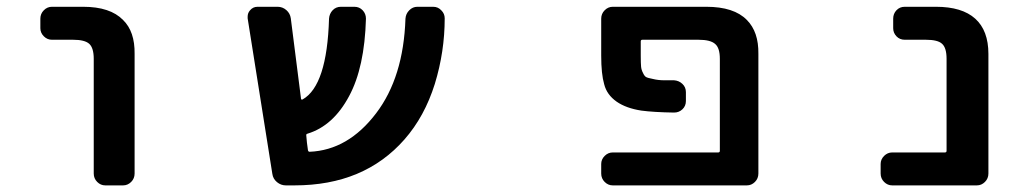

<svg xmlns="http://www.w3.org/2000/svg" viewBox="-20 -568 3040 569"><path d="M292 -18.6Q278.3 -18.6 268.1 -28.8Q257.8 -39.1 257.8 -53.7V-393.6Q257.8 -425.8 244.6 -438Q231.4 -450.2 196.3 -450.2H133.8Q120.1 -450.2 109.9 -460.4Q99.6 -470.7 99.6 -484.4V-512.7Q99.6 -527.3 109.9 -537.6Q120.1 -547.9 133.8 -547.9H226.6Q306.6 -547.9 344.7 -508.8Q379.9 -474.6 378.9 -408.2V-53.7Q378.9 -39.1 368.7 -28.8Q358.4 -18.6 344.7 -18.6Z M827.1 -18.6Q812.5 -18.6 800.8 -28.3Q789.1 -38.1 787.1 -52.7L713.9 -513.7Q713.9 -515.6 713.9 -518.6Q713.9 -529.3 720.7 -537.1Q729.5 -547.9 743.2 -547.9H802.7Q817.4 -547.9 828.6 -538.1Q839.8 -528.3 841.8 -513.7L872.1 -275.4Q873 -271.5 877 -273.4Q949.2 -314.5 955.1 -512.7Q956.1 -527.3 965.8 -537.6Q975.6 -547.9 990.2 -547.9H1030.3Q1044.9 -547.9 1054.7 -537.6Q1064.5 -527.3 1064.5 -512.7Q1060.5 -368.2 1014.6 -283.2Q967.8 -195.3 891.6 -171.9Q886.7 -170.9 887.7 -166Q888.7 -158.2 889.6 -145.5Q891.6 -131.8 892.6 -123Q893.6 -118.2 897.5 -118.2Q1011.7 -123 1094.7 -232.4Q1175.8 -338.9 1181.6 -512.7Q1182.6 -527.3 1192.9 -537.6Q1203.1 -547.9 1216.8 -547.9H1263.7Q1278.3 -547.9 1288.1 -537.1Q1297.9 -527.3 1297.9 -513.7Q1297.9 -415 1268.6 -319.3Q1238.3 -222.7 1178.7 -154.8Q1119.1 -86.9 1037.6 -52.7Q956.1 -18.6 852.5 -18.6Z M1795.9 -18.6Q1782.2 -18.6 1772 -28.8Q1761.7 -39.1 1761.7 -53.7V-82Q1761.7 -95.7 1772 -106Q1782.2 -116.2 1795.9 -116.2H2108.4Q2113.3 -116.2 2113.3 -121.1V-393.6Q2113.3 -425.8 2099.6 -437.5Q2085.9 -450.2 2049.8 -450.2H1883.8Q1878.9 -450.2 1878.9 -445.3V-403.3Q1878.9 -380.9 1879.9 -370.1Q1880.9 -360.4 1885.7 -351.6Q1889.6 -342.8 1894.5 -339.8Q1899.4 -336.9 1915 -334Q1930.7 -330.1 1948.2 -330.1Q1960 -330.1 1977.5 -330.1Q1992.2 -329.1 2002.4 -319.3Q2012.7 -309.6 2012.7 -294.9V-268.6Q2012.7 -253.9 2002.4 -244.1Q1992.2 -234.4 1977.5 -234.4Q1917 -235.4 1880.9 -240.2Q1835.9 -247.1 1807.6 -266.6Q1778.3 -287.1 1770.5 -318.4Q1761.7 -348.6 1761.7 -403.3V-512.7Q1761.7 -527.3 1772 -537.6Q1782.2 -547.9 1795.9 -547.9H2073.2Q2155.3 -547.9 2193.4 -508.8Q2228.5 -473.6 2227.5 -408.2V-53.7Q2227.5 -39.1 2217.3 -28.8Q2207 -18.6 2193.4 -18.6Z M2624 -18.6Q2610.4 -18.6 2600.1 -28.8Q2589.8 -39.1 2589.8 -53.7V-82Q2589.8 -95.7 2600.1 -106Q2610.4 -116.2 2624 -116.2H2780.3Q2785.2 -116.2 2785.2 -121.1V-393.6Q2785.2 -426.8 2771.5 -438.5Q2758.8 -450.2 2723.6 -450.2H2661.1Q2646.5 -450.2 2636.7 -460.4Q2627 -470.7 2627 -484.4V-512.7Q2627 -527.3 2636.7 -537.6Q2646.5 -547.9 2661.1 -547.9H2753.9Q2831.1 -547.9 2870.1 -512.7Q2909.2 -477.5 2909.2 -408.2V-53.7Q2909.2 -39.1 2898.9 -28.8Q2888.7 -18.6 2875 -18.6Z"/></svg>

Font: Rounded-L Mgen+ 1m medium
Style: Regular
Weight: 500
Designer: [Source Han Sans]
Ryoko NISHIZUKA  (kana & ideographs); Paul D. Hunt (Latin, Greek & Cyrillic); Wenlong ZHANG  (bopomofo
Version: Version 1.059.20150602